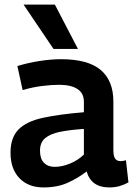

<svg xmlns="http://www.w3.org/2000/svg" viewBox="-20 -810 582 840"><path d="M26 -142Q26 -208 61 -243.5Q96 -279 167.5 -294.5Q239 -310 347 -319V-365Q347 -402 319 -420.5Q291 -439 238 -439Q207 -439 165.5 -434Q124 -429 79 -416L56 -521Q101 -535 152 -543Q203 -551 247 -551Q365 -551 420.5 -504Q476 -457 476 -366V-155Q476 -125 484.5 -115Q493 -105 507 -105Q512 -105 518.5 -106Q525 -107 531 -109L542 -12Q524 -2 503.5 4Q483 10 458 10Q379 10 359 -60Q322 -31 276.5 -10.5Q231 10 170 10Q104 10 65 -30.5Q26 -71 26 -142ZM155 -151Q155 -115 172.5 -97.5Q190 -80 219 -80Q251 -80 286.5 -94.5Q322 -109 347 -134V-246Q287 -242 244 -233.5Q201 -225 178 -206Q155 -187 155 -151ZM214 -596 83 -790H220L321 -596Z"/></svg>

Font: Georama SemiBold
Style: Regular
Weight: 600
Designer: Jean-Baptiste Levee
Foundry: Production Type
Version: Version 1.000